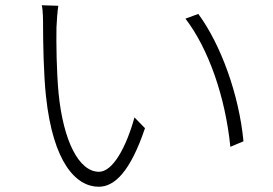

<svg xmlns="http://www.w3.org/2000/svg" viewBox="-20 -710 1040 731"><path d="M202 -688 139 -690C144 -671 144 -629 144 -608C144 -552 146 -427 155 -344C182 -90 270 1 356 1C416 1 476 -56 532 -222L492 -263C461 -151 410 -56 357 -56C280 -56 221 -174 203 -355C195 -443 194 -545 195 -606C196 -630 199 -671 202 -688ZM735 -657 686 -639C773 -526 838 -342 857 -151L907 -172C890 -350 821 -540 735 -657Z"/></svg>

Font: GenYoGothic2 TW L
Style: Regular
Weight: 300
Version: Version 2.100;PS 2.1;hotconv 16.6.51;makeotf.lib2.5.65220 DE